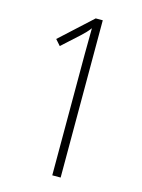

<svg xmlns="http://www.w3.org/2000/svg" viewBox="-110 -778 621 842"><g transform="rotate(15 200.5 -357.0)"><path d="M250 0H212V-549Q212 -580 212.5 -607Q213 -634 213 -668Q204 -656 195 -646.5Q186 -637 173 -625L97 -556L74 -582L218 -714H250Z"/></g></svg>

Font: Noto Sans Khmer UI ExtraCondensed ExtraLight
Style: Regular
Weight: 200
Width: 2
Designer: Danh Hong and the Monotype Design Team
Foundry: Monotype Imaging Inc.
Version: Version 2.002; ttfautohint (v1.8.4.7-5d5b)